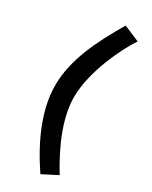

<svg xmlns="http://www.w3.org/2000/svg" viewBox="-207 -798 709 893"><g transform="rotate(30 148.0 -351.5)"><path d="M183 -750C102 -613 38 -482 38 -346C38 -214 101 -77 185 47L265 6C190 -116 141 -238 141 -343C141 -477 221 -644 268 -714Z"/></g></svg>

Font: FIGSv2-sans-serif SemiBold
Style: Regular
Weight: 600
Designer: Matt McInerney, Pablo Impallari, Rodrigo Fuenzalida,Mirko Velimirovic
Foundry: Matt McInerney, Pablo Impallari, Rodrigo Fuenzalida
Version: Version 4.021;hotconv 1.0.109;makeotfexe 2.5.65596